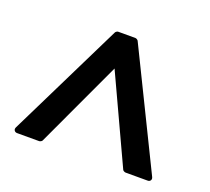

<svg xmlns="http://www.w3.org/2000/svg" viewBox="-84 -816 711 649"><g transform="rotate(20 271.0 -491.5)"><path d="M34.7 -272Q27.8 -272 24.4 -277.1Q21 -282.2 24.4 -289.1L228.5 -704.1Q229.5 -706.5 232.7 -708.7Q235.8 -710.9 238.8 -710.9H300.3Q303.2 -710.9 306.6 -708.7Q310.1 -706.5 311 -704.1L514.2 -289.1Q517.6 -282.2 514.4 -277.1Q511.2 -272 503.9 -272H425.3Q422.4 -272 418.7 -273.9Q415 -275.9 414.1 -278.3L269.5 -589.8L124.5 -278.3Q123.5 -275.9 119.9 -273.9Q116.2 -272 113.8 -272Z"/></g></svg>

Font: Alte DIN 1451 Mittelschrift
Style: Bold
Weight: 700
Designer: Peter Wiegel
Foundry: Peter Wiegel
Version: Version 1.003